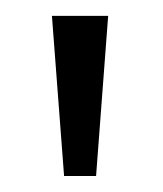

<svg xmlns="http://www.w3.org/2000/svg" viewBox="-20 -720 204 240"><path d="M115.2 -700.2 100.1 -500H60.1L44.9 -700.2Z"/></svg>

Font: Pfennig
Style: Medium
Weight: 500
Version: Version 20120410 ; ttfautohint (v0.8)